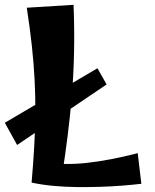

<svg xmlns="http://www.w3.org/2000/svg" viewBox="-40 -777 642 796"><path d="M31 -176 -20 -268 364 -494 402 -427ZM91 -20Q98 -100 102 -171.5Q106 -243 106.5 -310Q107 -377 103.5 -445.5Q100 -514 92 -587.5Q84 -661 71 -745L265 -757Q269 -651 267 -559Q265 -467 258 -382.5Q251 -298 240.5 -214.5Q230 -131 216 -41ZM546 -15Q511 -11 467.5 -7.5Q424 -4 376 -2.5Q328 -1 278 -1.5Q228 -2 180.5 -6.5Q133 -11 91 -20L138 -106Q222 -91 318.5 -101.5Q415 -112 531 -142Z"/></svg>

Font: Marhey Medium
Style: Regular
Weight: 500
Designer: Nur Syamsi & Bustanul Arifin
Foundry: Namelatype
Version: Version 1.000